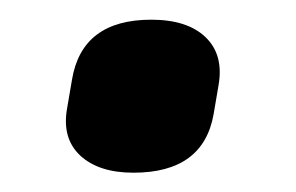

<svg xmlns="http://www.w3.org/2000/svg" viewBox="-20 -512 301 195"><path d="M115.5 -336.6Q80.3 -336.6 61.5 -354Q42.8 -371.5 48.1 -401.7L53.1 -431Q63.2 -492 133.6 -492Q170.2 -492 188.7 -474.3Q207.3 -456.5 202 -425.7L197 -396.3Q186.6 -336.6 115.5 -336.6Z"/></svg>

Font: Sofia Sans Hairline
Style: Italic
Weight: 1
Italic angle: -9°
Designer: Botio Nikoltchev, Ani Petrova
Foundry: lettersoup
Version: Version 4.102